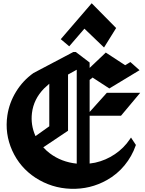

<svg xmlns="http://www.w3.org/2000/svg" viewBox="-20 -1151 897 1185"><path d="M355 -909.2 407.2 -865.2 501 -974.1 622.1 -857.9 696.8 -978 545.9 -1130.9ZM198.2 -313Q198.2 -312.5 198.7 -312L199.2 -311L284.2 -371.6V-634.3L252 -605Q187.5 -539.1 177.2 -453.1Q168.5 -380.4 198.2 -313ZM186.5 -700.2 432.6 -830.1H447.8L533.2 -765.1V-731.9L627.9 -821.8L632.8 -826.7L752.4 -748.5L784.7 -768.1L841.3 -717.8L654.8 -605L551.3 -672.4L533.2 -657.7V-460L639.2 -578.1H845.2L726.6 -436.5H533.2V-141.6Q556.6 -144.5 567.4 -147Q633.3 -161.6 689.5 -199.7Q745.6 -237.8 781.2 -291.5L788.6 -302.2L795.4 -291.5L816.4 -259.8L818.8 -256.3L817.4 -252.9Q794.4 -186 748.5 -130.4Q702.6 -74.7 639.6 -39.6Q537.1 18.1 417 14.2Q298.3 10.3 198.7 -54.2Q102.5 -117.2 55.2 -222.2Q8.8 -325.7 25.4 -438.5Q37.1 -516.6 79.3 -585.4Q121.6 -654.3 186.5 -700.2ZM453.6 -720.7 399.9 -690.9V-344.2L396.5 -341.8L247.1 -241.7Q266.1 -220.7 287.6 -204.6Q358.9 -150.9 453.6 -141.1Z"/></svg>

Font: KJV1611
Style: Regular
Weight: 400
Version: Version 3.6.1